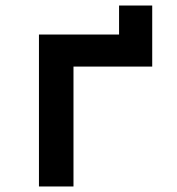

<svg xmlns="http://www.w3.org/2000/svg" viewBox="-20 -675 640 695"><path d="M121 0V-550H411V-655H531V-434H246V0Z"/></svg>

Font: NKDuy Mono
Style: Bold
Weight: 700
Monospace: yes
Designer: NKDuy
Foundry: NKDuy
Version: Version 2.251; ttfautohint (v1.8.4.7-5d5b)